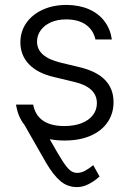

<svg xmlns="http://www.w3.org/2000/svg" viewBox="-20 -558 522 777"><path d="M247.1 -479.5Q212.9 -479.5 186.3 -467.8Q159.7 -456.1 144.8 -435.5Q129.9 -415 129.9 -389.6Q129.9 -327.6 224.6 -304.7L305.7 -285.2Q439.5 -252 439.5 -144.5Q439.5 -99.1 415.8 -64Q392.1 -28.8 347.4 -9Q302.7 10.7 241.2 10.7Q210.4 10.7 181.2 5.4Q215.8 66.9 233.4 94Q251 121.1 263.7 131.3Q276.4 141.6 292 141.6Q308.1 141.6 323.7 133.3Q339.4 125 357.4 110.4L382.8 156.2Q362.8 174.8 338.9 187Q314.9 199.2 292 199.2Q253.9 199.2 225.3 175.5Q196.8 151.9 167 101.6L78.6 -53.2Q52.2 -85.9 44.9 -134.8H114.3Q122.1 -91.8 154.1 -69.8Q186 -47.9 240.2 -47.9Q279.8 -47.9 309.6 -59.3Q339.4 -70.8 355.7 -91.8Q372.1 -112.8 372.1 -140.6Q372.1 -205.1 280.3 -226.6L199.2 -246.1Q132.8 -261.2 97.7 -297.6Q62.5 -334 62.5 -386.7Q62.5 -430.2 86.2 -464.6Q109.9 -499 152.6 -518.6Q195.3 -538.1 250 -538.1Q301.3 -537.6 340.6 -520.3Q379.9 -502.9 403.3 -471.4Q426.8 -439.9 432.6 -398.4H366.2Q357.4 -437 327.1 -458.3Q296.9 -479.5 247.1 -479.5Z"/></svg>

Font: Pretendard Std Light
Style: Regular
Weight: 300
Designer: Base glyphs from Inter by Rasmus Andersson; Hangeul glyphs from Noto Sans CJK(Source Han Sans) by Jang Soo-young and Kan
Foundry: Kil Hyung-jin
Version: Version 1.309